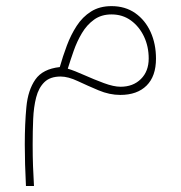

<svg xmlns="http://www.w3.org/2000/svg" viewBox="-20 -312 605 643"><path d="M180.2 -87.4Q190.4 -123.5 203.9 -159.4Q217.3 -195.3 236.8 -225.3Q256.3 -255.4 284.9 -273.4Q313.5 -291.5 353.5 -291.5Q399.4 -291.5 432.9 -268.1Q466.3 -244.6 484.4 -204.8Q502.4 -165 502.4 -115.7Q502.4 -56.6 470.9 -25.4Q439.5 5.9 382.8 5.9Q346.7 5.9 310.1 -9.5Q273.4 -24.9 240.7 -40.3Q208 -55.7 183.1 -55.7Q147.9 -55.7 128.7 -36.9Q109.4 -18.1 101.1 14.2Q92.8 46.4 91.1 87.2Q89.4 127.9 89.4 171.9Q89.4 213.4 90.6 244.6Q91.8 275.9 93.8 311H66.9Q64.9 272.5 64 238.8Q63 205.1 63 171.9Q63 102.5 68.4 46.1Q73.7 -10.3 98.4 -45.7Q123 -81.1 180.2 -87.4ZM478 -116.2Q478 -156.2 462.2 -189.7Q446.3 -223.1 418.5 -243.4Q390.6 -263.7 353.5 -263.7Q319.3 -263.7 295.2 -246.3Q271 -229 254.4 -201.2Q237.8 -173.3 226.8 -141.8Q215.8 -110.4 207 -82Q229.5 -75.2 262.2 -60.5Q294.9 -45.9 327.9 -33.7Q360.8 -21.5 383.8 -21.5Q425.8 -21.5 451.9 -47.4Q478 -73.2 478 -116.2Z"/></svg>

Font: Vazirmatn FD NL Thin
Style: Regular
Weight: 100
Designer: Saber Rastikerdar
Foundry: Saber Rastikerdar
Version: Version 33.003